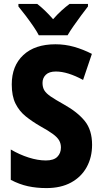

<svg xmlns="http://www.w3.org/2000/svg" viewBox="-20 -950 521 980"><path d="M450 -211Q450 -147 422.5 -97Q395 -47 343 -18.5Q291 10 217 10Q166 10 122.5 0.5Q79 -9 35 -32V-187Q79 -161 126 -146Q173 -131 214 -131Q254 -131 272.5 -149.5Q291 -168 291 -197Q291 -217 282 -233Q273 -249 250 -266Q227 -283 187 -305Q145 -329 111.5 -356Q78 -383 59 -421.5Q40 -460 40 -519Q40 -614 99 -669Q158 -724 263 -724Q312 -724 358 -711Q404 -698 449 -675L404 -542Q325 -585 265 -585Q231 -585 214 -568.5Q197 -552 197 -527Q197 -504 206.5 -488.5Q216 -473 239.5 -457Q263 -441 306 -417Q376 -378 413 -332Q450 -286 450 -211ZM178 -770Q168 -790 149 -817.5Q130 -845 109.5 -872Q89 -899 74 -917V-930H170Q209 -900 251 -852Q274 -878 294.5 -896.5Q315 -915 335 -930H429V-917Q414 -898 394.5 -871.5Q375 -845 356 -818Q337 -791 325 -770Z"/></svg>

Font: Noto Sans Myanmar Condensed ExtraBold
Style: Regular
Weight: 800
Width: 3
Designer: Monotype Design Team
Foundry: Monotype Imaging Inc.
Version: Version 2.107; ttfautohint (v1.8.4.7-5d5b)